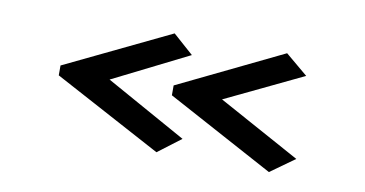

<svg xmlns="http://www.w3.org/2000/svg" viewBox="-47 -519 1094 575"><g transform="rotate(10 500.0 -232.0)"><path d="M452 -52 124 -228V-258L444 -412L506 -357L276 -242L522 -105ZM794 -52 468 -228V-258L786 -412L854 -355L618 -242L868 -105Z"/></g></svg>

Font: Inconsolata UltraExpanded SemiBold
Style: Regular
Weight: 600
Width: 9
Monospace: yes
Designer: Raph Levien, Cyreal, Brenton Simpson
Foundry: Raph Levien, Cyreal, Google
Version: Version 3.001; ttfautohint (v1.8.2.53-6de2)